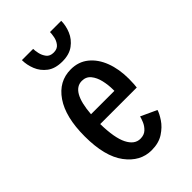

<svg xmlns="http://www.w3.org/2000/svg" viewBox="-213 -783 877 877"><g transform="rotate(-45 225.0 -345.0)"><path d="M229.5 11Q157 11 107.5 -55Q58 -121 58 -250.5Q58 -375 105 -443.5Q152 -512 229.5 -512Q279 -512 314.2 -483.5Q349.5 -455 368.2 -405.8Q387 -356.5 387 -293.5Q387 -274 386 -261Q385 -248 384 -240H148Q149.5 -149.5 171.5 -106Q193.5 -62.5 230.5 -62.5Q255 -62.5 269.8 -76.5Q284.5 -90.5 291.8 -108Q299 -125.5 301.5 -136L378.5 -100.5Q373.5 -83 356 -56.5Q338.5 -30 307.2 -9.5Q276 11 229.5 11ZM228 -439Q160.5 -439 150 -301.5H301V-308.5Q301 -340 294 -370Q287 -400 271 -419.5Q255 -439 228 -439ZM228 -564Q182 -564 154.2 -585Q126.5 -606 114 -637.2Q101.5 -668.5 101.5 -699.5H174Q174 -688 178 -669.5Q182 -651 193.5 -636Q205 -621 229 -621Q252.5 -621 264.2 -636Q276 -651 279.5 -669.5Q283 -688 283 -699.5H355.5Q355.5 -668.5 342.5 -637.2Q329.5 -606 301.2 -585Q273 -564 228 -564Z"/></g></svg>

Font: Trispace Condensed
Style: Regular
Weight: 400
Width: 3
Designer: Tyler Finck
Foundry: Etcetera Type Company
Version: Version 1.210; ttfautohint (v1.8.3)